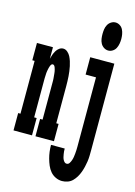

<svg xmlns="http://www.w3.org/2000/svg" viewBox="-146 -838 789 1124"><g transform="rotate(15 248.0 -276.0)"><path d="M-4 0V-105H10V-425H-4V-530H93V-460Q96 -473 100.5 -485.5Q105 -498 112 -510Q119 -522 130 -530Q141 -538 154 -538Q168 -538 180 -527.5Q192 -517 198.5 -504Q205 -491 209.5 -477Q214 -463 217 -448.5Q220 -434 222 -419Q224 -404 225 -389.5Q226 -375 226.5 -360Q227 -345 227 -330V-105H241V0H129V-105H144V-330Q144 -336 144 -341.5Q144 -347 143.5 -352.5Q143 -358 142.5 -363.5Q142 -369 141.5 -374.5Q141 -380 140.5 -385.5Q140 -391 139 -396.5Q138 -402 136.5 -407.5Q135 -413 133 -418.5Q131 -424 127.5 -428.5Q124 -433 118 -433Q113 -433 109.5 -428.5Q106 -424 104 -418.5Q102 -413 100.5 -407.5Q99 -402 98 -396.5Q97 -391 96 -385.5Q95 -380 94.5 -374.5Q94 -369 94 -363.5Q94 -358 93.5 -352.5Q93 -347 93 -341.5Q93 -336 93 -330V-105H108V0ZM410 -595Q396 -595 383.5 -603Q371 -611 364 -624Q357 -637 355 -651.5Q353 -666 353 -680Q353 -694 355 -708.5Q357 -723 364 -736Q371 -749 383.5 -757Q396 -765 410 -765Q424 -765 436.5 -757Q449 -749 455.5 -736Q462 -723 464.5 -708.5Q467 -694 467 -680Q467 -666 464.5 -651.5Q462 -637 455.5 -624Q449 -611 436.5 -603Q424 -595 410 -595ZM346 213Q326 213 307 204Q288 195 275 179.5Q262 164 254 145Q246 126 240.5 106Q235 86 232.5 66Q230 46 230 25H313Q313 34 313.5 42Q314 50 315.5 57.5Q317 65 318.5 73Q320 81 323.5 88.5Q327 96 332.5 102Q338 108 346 108Q357 108 363 98.5Q369 89 372.5 78.5Q376 68 377.5 58Q379 48 380 37.5Q381 27 381.5 16Q382 5 382 -5V-425H319V-530H465V-5Q465 12 464.5 29.5Q464 47 461.5 64Q459 81 455 97.5Q451 114 445 130.5Q439 147 430 162Q421 177 409 189Q397 201 380.5 207Q364 213 346 213Z"/></g></svg>

Font: Iosevka Slab Extrabold
Style: Regular
Weight: 800
Monospace: yes
Designer: Belleve Invis
Foundry: Belleve Invis
Version: Version 11.1.1; ttfautohint (v1.8.3)